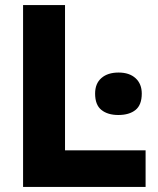

<svg xmlns="http://www.w3.org/2000/svg" viewBox="-20 -733 620 753"><path d="M70.5 0V-713H235V-143.5H551V0ZM444 -282Q402.5 -282 377.8 -301.8Q353 -321.5 353 -366Q353 -405.5 377.8 -427Q402.5 -448.5 445 -448.5Q487.5 -448.5 511.8 -426.2Q536 -404 536 -366Q536 -321.5 511.5 -301.8Q487 -282 444 -282Z"/></svg>

Font: Heraclito
Style: Bold
Weight: 700
Designer: Kostas Bartsokas (font) & Cristiano Sobral (main changes)
Foundry: Kostas Bartsokas (font) & Cristiano Sobral (main changes)
Version: Version 1.00;July 8, 2020;FontCreator 13.0.0.2655 64-bit